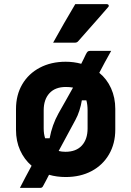

<svg xmlns="http://www.w3.org/2000/svg" viewBox="-20 -851 640 936"><path d="M347 -831H500Q507 -831 509.5 -826Q512 -821 507 -816Q482 -787 460 -762Q438 -737 414.5 -710.5Q391 -684 362 -651Q356 -643 345 -643H239Q265 -690 292 -737Q319 -784 347 -831ZM300 -550Q340 -550 376 -540Q382 -552 387.5 -563Q393 -574 398 -585Q404 -597 408 -600Q412 -603 420 -603H522Q506 -575 491.5 -548Q477 -521 464 -496Q501 -466 521.5 -420.5Q542 -375 542 -320V-219Q542 -151 511.5 -98.5Q481 -46 426.5 -17Q372 12 300 12Q257 12 219 1Q211 17 203.5 31Q196 45 190 56Q186 65 176 65H77Q88 44 104.5 12Q121 -20 134 -43Q98 -74 78 -118.5Q58 -163 58 -218V-319Q58 -388 88.5 -440Q119 -492 174 -521Q229 -550 300 -550ZM301 -427Q249 -427 221 -396.5Q193 -366 193 -313V-225Q193 -198 200 -177H222Q234 -242 265 -298Q283 -330 301 -361.5Q319 -393 336 -424Q320 -427 301 -427ZM348 -267Q328 -229 307 -191Q286 -153 266 -115Q281 -111 299 -111Q351 -111 379 -141.5Q407 -172 407 -225V-313Q407 -341 401 -362H379Q375 -337 367 -312Q359 -287 348 -267Z"/></svg>

Font: Recursive Mn Lnr St
Style: Bold
Weight: 700
Monospace: yes
Version: Version 1.079;hotconv 1.0.112;makeotfexe 2.5.65598; ttfautoh